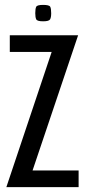

<svg xmlns="http://www.w3.org/2000/svg" viewBox="-20 -764 355 784"><path d="M6 0 191 -552H20V-620H299L113 -68H301V0ZM156 -677Q132 -677 128 -685Q124 -693 124 -710Q124 -729 128 -736.5Q132 -744 156 -744Q181 -744 185 -736.5Q189 -729 189 -710Q189 -693 184.5 -685Q180 -677 156 -677Z"/></svg>

Font: Smooch Sans Thin SemiBold
Style: Regular
Weight: 600
Version: Version 1.010